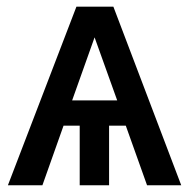

<svg xmlns="http://www.w3.org/2000/svg" viewBox="-20 -548 559 568"><path d="M215.8 -176.3H168L105.5 0H3.4L206.1 -528.3H315.4L516.1 0H415L352.1 -176.3H302.7V0H215.8ZM193.4 -251H326.7L259.8 -437.5Z"/></svg>

Font: Arimo Medium
Style: Regular
Weight: 500
Designer: Steve Matteson
Foundry: Monotype Imaging Inc.
Version: Version 1.33